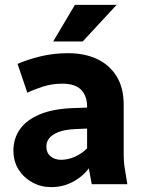

<svg xmlns="http://www.w3.org/2000/svg" viewBox="-20 -755 597 787"><path d="M35 -138Q35 -187 61.5 -225Q88 -263 142.5 -286Q197 -309 280 -312L337 -314V-318Q337 -362 312.5 -387Q288 -412 236 -412Q194 -412 157.5 -400.5Q121 -389 92 -375L52 -493Q90 -510 144 -523.5Q198 -537 259 -537Q327 -537 378 -513Q429 -489 458 -442Q487 -395 487 -326V-125Q487 -104 488.5 -87.5Q490 -71 494 -49L502 0H356L344 -65Q319 -31 278.5 -9.5Q238 12 190 12Q148 12 113 -7Q78 -26 56.5 -59.5Q35 -93 35 -138ZM170 -155Q170 -129 187 -114.5Q204 -100 230 -100Q259 -100 287 -112.5Q315 -125 337 -147V-228L290 -226Q245 -224 219 -213.5Q193 -203 181.5 -188Q170 -173 170 -155ZM198 -585 287 -735H458L319 -585Z"/></svg>

Font: Radio Canada
Style: Regular
Weight: 400
Designer: Charles Daoud, Etienne Aubert Bonn, Alexandre Saumier Demers, Jacques Le Bailly
Foundry: Radio-Canada
Version: Version 2.104;gftools[0.9.28.dev5+ged2979d]